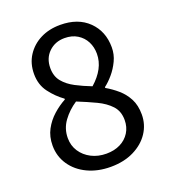

<svg xmlns="http://www.w3.org/2000/svg" viewBox="-124 -741 745 843"><g transform="rotate(-20 248.5 -319.0)"><path d="M250 12Q190 12 142.5 -10.5Q95 -33 68 -73Q41 -113 41 -163Q41 -205 58.5 -237.5Q76 -270 103.5 -294.5Q131 -319 161 -335V-339Q126 -364 99 -400Q72 -436 72 -486Q72 -535 96 -572Q120 -609 160.5 -629.5Q201 -650 253 -650Q336 -650 384.5 -602.5Q433 -555 433 -480Q433 -447 419 -417.5Q405 -388 385 -364.5Q365 -341 345 -326V-322Q373 -306 398.5 -284Q424 -262 440 -231.5Q456 -201 456 -158Q456 -111 430.5 -72.5Q405 -34 358.5 -11Q312 12 250 12ZM295 -348Q328 -377 345 -409Q362 -441 362 -476Q362 -507 349 -532.5Q336 -558 311 -573.5Q286 -589 251 -589Q207 -589 177.5 -560.5Q148 -532 148 -486Q148 -448 168.5 -423Q189 -398 222.5 -380.5Q256 -363 295 -348ZM252 -49Q289 -49 317 -63Q345 -77 361 -102.5Q377 -128 377 -161Q377 -202 353 -228Q329 -254 290 -272.5Q251 -291 204 -310Q166 -285 140.5 -250Q115 -215 115 -171Q115 -136 133 -108.5Q151 -81 182 -65Q213 -49 252 -49Z"/></g></svg>

Font: Source Sans 3
Style: Regular
Weight: 400
Designer: Paul D. Hunt
Foundry: Adobe
Version: Version 3.046;hotconv 1.0.118;makeotfexe 2.5.65603